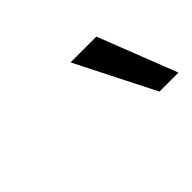

<svg xmlns="http://www.w3.org/2000/svg" viewBox="-44 -911 400 400"><g transform="rotate(-45 156.0 -711.0)"><path d="M168 -798H244L312 -624H256Z"/></g></svg>

Font: Be Vietnam Light
Style: Italic
Weight: 300
Italic angle: -9.222°
Designer: Gabriel Lam
Foundry: TypeRant
Version: Version 3.000